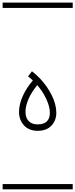

<svg xmlns="http://www.w3.org/2000/svg" viewBox="-20 -990 570 1453"><path d="M262.2 -345.7Q217.8 -292.5 195.3 -239.7Q172.9 -187 172.9 -144Q172.9 -99.1 196.5 -74Q220.2 -48.8 265.1 -48.8Q357.4 -48.8 357.4 -137.2Q357.4 -181.2 331.5 -238Q305.7 -294.9 262.2 -345.7ZM228.5 -381.3Q207.5 -400.4 192.4 -411.6L221.7 -450.7Q252.4 -427.2 281.2 -397.5Q337.9 -337.9 372.1 -268.1Q406.2 -198.2 406.2 -137.2Q406.2 -78.1 369.1 -39.1Q332 0 265.1 0Q200.2 0 162.1 -40.8Q124 -81.5 124 -144Q124 -198.2 150.9 -259.8Q177.7 -321.3 228.5 -381.3ZM0 402.8H530.3V442.9H0ZM0 -970.2H530.3V-930.2H0Z"/></svg>

Font: AzarMehrMSRS1
Style: Regular
Weight: 1
Designer: Amin Abedi
Version: Version 1.00